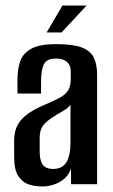

<svg xmlns="http://www.w3.org/2000/svg" viewBox="-20 -664 406 692"><path d="M132 8Q107 8 84.5 1Q62 -6 46.5 -28.5Q31 -51 31 -98V-157Q31 -206 59.5 -235.5Q88 -265 145 -288Q178 -302 197.5 -313Q217 -324 226 -339Q235 -354 235 -380V-405Q235 -424 227.5 -434Q220 -444 208.5 -448.5Q197 -453 182 -453Q149 -453 138.5 -433Q128 -413 128 -369V-327H43V-378Q43 -415 53 -443.5Q63 -472 93 -488.5Q123 -505 182 -505Q243 -505 274.5 -493Q306 -481 318 -456.5Q330 -432 330 -394V0H236V-57Q226 -26 196.5 -9Q167 8 132 8ZM171 -55Q205 -55 219.5 -79.5Q234 -104 234 -148V-287Q227 -275 209 -265Q191 -255 174 -244Q149 -229 136 -212.5Q123 -196 123 -167V-120Q123 -93 129.5 -78.5Q136 -64 147.5 -59.5Q159 -55 171 -55ZM148 -547 205 -644H292L202 -547Z"/></svg>

Font: Alumni Sans Thin SemiBold
Style: Regular
Weight: 600
Version: Version 1.018